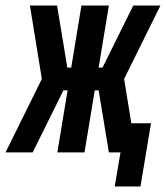

<svg xmlns="http://www.w3.org/2000/svg" viewBox="-62 -550 599 693"><path d="M352 123 373 0H331L294 -224H280L243 0H145L182 -224H167L56 0H-42L89 -265L46 -530H144L181 -306H195L232 -530H331L294 -306H308L419 -530H517L386 -265L412 -105H483L445 123Z"/></svg>

Font: Iosevka Curly XBdObl
Style: Regular
Weight: 800
Italic angle: -9°
Monospace: yes
Designer: Belleve Invis
Foundry: Belleve Invis
Version: Version 11.1.0; ttfautohint (v1.8.3)